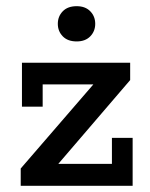

<svg xmlns="http://www.w3.org/2000/svg" viewBox="-20 -601 484 621"><path d="M47 0V-56L307 -357L320 -328H118V-256H51V-398H401V-342L142 -40L130 -71H342V-155H409V0ZM228 -467Q199 -467 183 -483.5Q167 -500 167 -524Q167 -548 183 -564.5Q199 -581 228 -581Q256 -581 272 -564.5Q288 -548 288 -524Q288 -500 272 -483.5Q256 -467 228 -467Z"/></svg>

Font: Rokkitt SemiBold Medium
Style: Regular
Weight: 500
Version: Version 3.103